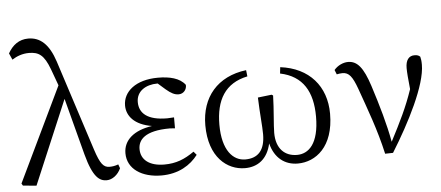

<svg xmlns="http://www.w3.org/2000/svg" viewBox="-53 -929 2448 1065"><g transform="rotate(-5 1171.0 -396.5)"><path d="M572 -68C553 -61 538 -59 523 -59C490 -59 472 -79 445 -162L282 -666C250 -764 202 -807 135 -807C84 -807 47 -779 22 -734L38 -698C64 -715 96 -727 132 -727C187 -727 216 -707 246 -627L280 -534L28 -9L35 3L110 10L307 -456L390 -140C425 -8 462 14 501 14C532 14 564 -10 580 -46Z M994 -102C940 -64 892 -45 827 -45C745 -45 697 -82 697 -142C697 -193 734 -242 875 -242C881 -242 891 -241 903 -240V-301C892 -300 874 -299 865 -299C756 -299 710 -340 710 -403C710 -463 762 -496 827 -496H829L870 -460C898 -436 918 -426 940 -426C968 -426 986 -450 984 -475C954 -515 897 -528 833 -528C709 -528 638 -467 638 -390C638 -332 680 -280 777 -264C675 -249 617 -199 617 -126C617 -37 699 14 806 14C902 14 969 -29 1010 -83Z M1510 -492C1636 -466 1688 -375 1688 -237C1688 -85 1629 -34 1565 -34C1498 -34 1449 -77 1449 -167C1449 -209 1459 -296 1461 -374L1453 -379L1376 -370C1379 -280 1387 -209 1387 -165C1387 -76 1348 -34 1277 -34C1209 -34 1150 -95 1150 -238C1150 -375 1202 -466 1328 -492L1324 -527C1163 -507 1072 -398 1072 -242C1072 -64 1172 14 1271 14C1342 14 1397 -25 1416 -111C1437 -28 1493 14 1565 14C1665 14 1767 -62 1767 -246C1767 -399 1674 -507 1514 -527Z M1823 -460C1833 -462 1843 -464 1855 -464C1891 -464 1910 -439 1935 -370C1977 -251 2021 -136 2052 2L2096 1C2195 -158 2298 -359 2298 -472C2298 -494 2296 -505 2293 -517C2286 -524 2278 -528 2261 -528C2230 -528 2212 -505 2212 -461C2212 -436 2215 -402 2221 -343C2187 -243 2150 -169 2094 -61C2076 -160 2045 -267 2009 -379C1975 -484 1942 -523 1891 -523C1864 -523 1833 -509 1813 -485Z"/></g></svg>

Font: Source Han Serif K
Style: Regular
Weight: 400
Designer: Ryoko NISHIZUKA 西塚涼子 (kana & ideographs); Frank Grießhammer (Latin, Greek & Cyrillic); Wenlong ZHANG 张文龙 (bopomofo); San
Foundry: Adobe Systems Incorporated
Version: Version 1.001;PS 1.001;hotconv 16.6.54;makeotf.lib2.5.65590